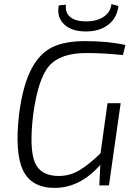

<svg xmlns="http://www.w3.org/2000/svg" viewBox="-20 -902 662 934"><path d="M522 -882 556 -873Q550 -816 507.5 -782.5Q465 -749 398 -749Q328 -749 291.5 -784Q255 -819 266 -876L301 -879Q296 -840 322 -819Q348 -798 398 -798Q451 -798 484.5 -820.5Q518 -843 522 -882ZM590 -683 578 -634Q489 -644 400 -644Q274 -644 219.5 -582Q165 -520 141 -342Q122 -178 149.5 -112Q177 -46 266 -46Q320 -46 366 -73.5Q412 -101 469 -156L503 -400H567L510 0H463L468 -100Q369 12 246 12Q133 12 92 -73.5Q51 -159 73 -348Q91 -486 131.5 -564Q172 -642 233.5 -672Q295 -702 393 -702Q507 -702 590 -683Z"/></svg>

Font: Exo 2.0 Light
Style: Italic
Weight: 300
Italic angle: -8°
Designer: Natanael Gama
Version: Version 1.001;PS 001.001;hotconv 1.0.70;makeotf.lib2.5.58329